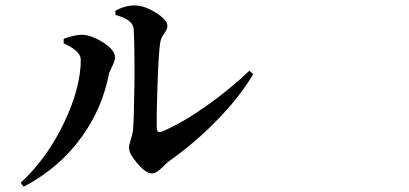

<svg xmlns="http://www.w3.org/2000/svg" viewBox="-20 -705 1540 723"><path d="M69.3 -2 57.6 -16.6Q158.2 -109.4 222.7 -246.1Q284.2 -376 284.2 -480.5Q284.2 -512.7 219.7 -542V-558.6Q221.7 -559.6 224.6 -560.5Q263.7 -574.2 289.1 -574.2Q323.2 -573.2 367.2 -545.9Q413.1 -516.6 413.1 -489.3Q413.1 -476.6 401.4 -453.1Q391.6 -434.6 389.6 -423.8Q364.3 -295.9 289.1 -191.4Q205.1 -73.2 69.3 -2ZM552.7 -51.8Q529.3 -51.8 497.1 -89.8Q465.8 -126 465.8 -148.4Q465.8 -159.2 471.7 -176.8Q479.5 -200.2 481.4 -219.7Q484.4 -259.8 486.3 -390.6Q487.3 -533.2 483.4 -595.7Q480.5 -631.8 415 -648.4L414.1 -664.1Q450.2 -684.6 487.3 -684.6Q523.4 -684.6 566.9 -657.2Q610.4 -629.9 610.4 -607.4Q610.4 -595.7 598.6 -579.1Q585 -560.5 583 -542Q577.1 -504.9 573.2 -387.7Q569.3 -279.3 570.3 -223.6Q570.3 -201.2 590.8 -210Q665 -241.2 753.9 -303.7Q840.8 -364.3 918.9 -438.5L933.6 -425.8Q879.9 -335 788.1 -243.2Q710 -164.1 616.2 -97.7Q609.4 -92.8 595.7 -79.1Q569.3 -51.8 552.7 -51.8Z"/></svg>

Font: Bpmf GenRyu Min B
Style: B
Weight: 700
Foundry: But Ko
Version: Version 1.320